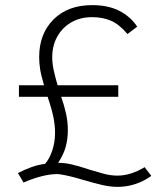

<svg xmlns="http://www.w3.org/2000/svg" viewBox="-20 -720 650 750"><path d="M54 -342V-387H152Q140 -428 136.5 -451.5Q133 -475 133 -497Q133 -588 189 -644Q245 -700 340 -700Q402 -700 445.5 -678Q489 -656 516 -616L478 -587Q446 -625 413.5 -639Q381 -653 340 -653Q294 -653 259 -633Q224 -613 204 -577.5Q184 -542 184 -496Q184 -471 190.5 -442.5Q197 -414 205 -387H442V-342H219Q231 -308 238 -276Q245 -244 245 -211Q245 -177 236.5 -146Q228 -115 207 -84Q232 -84 259 -78Q286 -72 334 -56Q360 -48 386.5 -41Q413 -34 439 -34Q490 -34 545 -67L571 -33Q544 -13 510 -1.5Q476 10 439 10Q410 10 376.5 2Q343 -6 313 -15Q297 -20 274.5 -26Q252 -32 232 -36Q212 -40 204 -40Q175 -40 140.5 -31Q106 -22 72 -7L50 -44Q75 -57 101 -66.5Q127 -76 156 -80Q173 -99 184 -131.5Q195 -164 195 -201Q195 -228 189.5 -258Q184 -288 166 -342Z"/></svg>

Font: Readex Pro ExtraLight
Style: Regular
Weight: 200
Designer: Bonnie Shaver-Troup, Thomas Jockin
Foundry: Lexend
Version: Version 1.203; ttfautohint (v1.8.3)